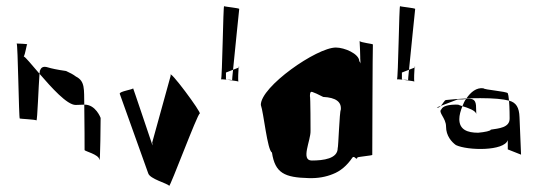

<svg xmlns="http://www.w3.org/2000/svg" viewBox="-20 -592 1744 622"><path d="M34 -451C38 -451 41 -208 44 -208C46 -207 94 -205 98 -202C101 -199 105 -316 108 -353C82 -383 62 -408 57 -409C62 -417 66 -447 68 -448C71 -450 34 -451 34 -451ZM108 -353C147 -308 197 -252 225 -252C235 -252 245 -253 253 -253C252 -303 256 -329 226 -344C217 -351 207 -356 194 -362C166 -366 147 -370 134 -374C121 -378 113 -374 110 -364C109 -365 109 -360 108 -353ZM253 -253C254 -199 254 -110 254 -106C254 -102 300 -92 302 -75C305 -58 306 -210 306 -210C306 -210 290 -254 253 -253Z M368 -288C371 -280 459 -34 460 -31C465 -12 523 2 528 10C531 15 620 -224 627 -224C636 -224 523 -376 533 -347L473 -130C474 -127 474 -124 474 -121C465 -147 410 -312 411 -306C412 -302 365 -296 368 -288Z M696 -335C696 -335 706 -335 715 -334C713 -335 712 -335 712 -336V-357L735 -366C741 -430 755 -561 755 -563C755 -566 709 -570 706 -572C703 -576 700 -335 696 -335ZM715 -334C723 -332 747 -330 752 -328C751 -334 752 -363 753 -373L735 -366C733 -348 732 -334 732 -332C731 -333 723 -334 715 -334ZM753 -373 755 -374C754 -379 754 -377 753 -373ZM752 -328C752 -327 753 -327 753 -327C753 -327 753 -328 752 -328Z M984 -280C984 -292 986 -296 992 -294C998 -292 1010 -287 1027 -278C1068 -276 1087 -262 1084 -236C1080 -233 1076 -112 1074 -112C1074 -78 1028 -72 990 -72C953 -72 987 -137 986 -168C986 -168 986 -282 984 -280ZM825 -252C834 -228 846 -105 861 -98C871 -31 902 -17 980 -15C1010 -14 1036 -19 1058 -28C1082 -37 1104 -55 1122 -82C1129 -89 1135 -70 1138 -82C1140 -84 1184 -88 1186 -90C1186 -92 1187 -446 1188 -448C1188 -450 1149 -454 1145 -459C1146 -451 1147 -407 1147 -407C1147 -394 1147 -412 1148 -385C1148 -388 1146 -391 1144 -394C1143 -418 1096 -438 1068 -438C1006 -438 824 -311 825 -252ZM1145 -459V-460Z M1266 -335C1266 -335 1276 -335 1285 -334C1283 -335 1282 -335 1282 -336V-357L1305 -366C1311 -430 1325 -561 1325 -563C1325 -566 1279 -570 1276 -572C1273 -576 1270 -335 1266 -335ZM1285 -334C1293 -332 1317 -330 1322 -328C1321 -334 1322 -363 1323 -373L1305 -366C1303 -348 1302 -334 1302 -332C1301 -333 1293 -334 1285 -334ZM1323 -373 1325 -374C1324 -379 1324 -377 1323 -373ZM1322 -328C1322 -327 1323 -327 1323 -327C1323 -327 1323 -328 1322 -328Z M1410 -238C1398 -228 1425 -210 1425 -182C1425 -152 1443 -132 1457 -122C1495 -104 1613 -102 1625 -138V-108L1668 -91L1663 -212C1662 -244 1652 -260 1629 -266C1631 -243 1631 -212 1631 -209C1632 -178 1595 -176 1570 -172C1570 -168 1551 -164 1529 -162C1494 -162 1468 -172 1468 -206C1468 -219 1472 -233 1478 -248C1469 -251 1463 -253 1465 -253C1432 -254 1414 -248 1410 -238ZM1395 -244C1400 -242 1404 -245 1408 -249C1404 -247 1399 -246 1395 -244ZM1478 -248C1495 -243 1522 -234 1523 -222C1523 -229 1522 -251 1522 -251C1520 -272 1508 -273 1490 -272C1485 -265 1481 -256 1478 -248ZM1408 -249C1426 -256 1444 -263 1463 -270C1471 -270 1488 -269 1491 -273C1468 -272 1443 -270 1425 -268C1420 -268 1415 -256 1408 -249ZM1523 -220V-222ZM1491 -273C1509 -274 1525 -274 1537 -274C1579 -274 1610 -271 1629 -266C1628 -279 1626 -288 1625 -290C1621 -296 1549 -301 1546 -306C1524 -309 1505 -294 1491 -273Z"/></svg>

Font: Arrow
Style: Regular
Weight: 400
Version: Version 0.23